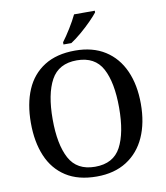

<svg xmlns="http://www.w3.org/2000/svg" viewBox="-99 -1012 952 1104"><g transform="rotate(-10 377.0 -460.5)"><path d="M377 10Q269 10 197.5 -36Q126 -82 91 -165Q56 -248 56 -359Q56 -470 91 -552Q126 -634 198 -679.5Q270 -725 378 -725Q481 -725 552.5 -679.5Q624 -634 661 -551.5Q698 -469 698 -358Q698 -247 661 -164.5Q624 -82 552 -36Q480 10 377 10ZM377 -47Q484 -47 527.5 -129Q571 -211 571 -358Q571 -505 527.5 -586.5Q484 -668 378 -668Q272 -668 227.5 -586.5Q183 -505 183 -358Q183 -211 227 -129Q271 -47 377 -47ZM319 -784Q341 -813 367 -855Q393 -897 409 -931H530V-921Q517 -904 488.5 -875Q460 -846 426.5 -817.5Q393 -789 365 -771H319Z"/></g></svg>

Font: Noto Serif Lao Medium
Style: Regular
Weight: 500
Designer: Monotype Design Team
Foundry: Monotype Imaging Inc.
Version: Version 2.003; ttfautohint (v1.8.4.7-5d5b)